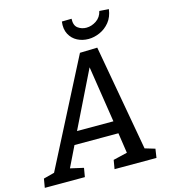

<svg xmlns="http://www.w3.org/2000/svg" viewBox="-165 -1005 973 1106"><g transform="rotate(-15 321.5 -451.5)"><path d="M212 -53 203 0H-36L-27 -53L38 -70L361 -699L465 -702L578 -71L638 -53L630 0H380L389 -53L473 -73L455 -194H193L133 -71ZM228 -268H445L393 -604ZM430 -763Q394 -763 364 -778.5Q334 -794 317.5 -825Q301 -856 307 -900L365 -901Q363 -861 385 -845Q407 -829 435 -829Q466 -829 494.5 -848Q523 -867 531 -903L587 -899Q581 -853 556.5 -823Q532 -793 498 -778Q464 -763 430 -763Z"/></g></svg>

Font: Bitter Medium
Style: Italic
Weight: 500
Italic angle: -9°
Designer: Sol Matas, and Bitter project Authors
Foundry: Sol Matas
Version: Version 2.001